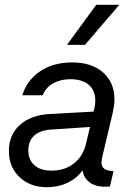

<svg xmlns="http://www.w3.org/2000/svg" viewBox="-20 -770 547 800"><path d="M381 -750H477L334 -583H259ZM406 -116Q403 -103 403 -93Q403 -75 415 -66.5Q427 -58 453 -57L438 7L421 8Q375 8 351.5 -11.5Q328 -31 324 -60Q299 -26 260.5 -8Q222 10 175 10Q106 10 61.5 -32Q17 -74 17 -140Q17 -209 63.5 -250Q110 -291 187 -295L370 -305L373 -318Q377 -334 377 -351Q377 -393 350 -416.5Q323 -440 273 -440Q232 -440 201 -422.5Q170 -405 158 -373H73Q92 -436 147.5 -473Q203 -510 280 -510Q362 -510 409.5 -468Q457 -426 457 -355Q457 -334 450 -301ZM338 -170 355 -241 191 -230Q146 -227 122 -204.5Q98 -182 98 -144Q98 -104 123.5 -81.5Q149 -59 194 -59Q250 -59 288 -89Q326 -119 338 -170Z"/></svg>

Font: CBA Beacon Sans
Style: Italic
Weight: 400
Italic angle: -13°
Designer: Wei Huang
Foundry: Wei Huang
Version: Version 1.002